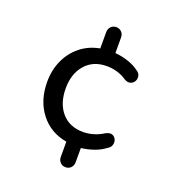

<svg xmlns="http://www.w3.org/2000/svg" viewBox="-133 -720 867 948"><g transform="rotate(20 300.0 -246.0)"><path d="M317 122Q300 122 289 110.5Q278 99 278 82V2Q191 -13 139.5 -79.5Q88 -146 88 -244Q88 -306 111.5 -357.5Q135 -409 177.5 -443Q220 -477 278 -488V-574Q278 -591 289 -602.5Q300 -614 317 -614Q334 -614 345 -602.5Q356 -591 356 -574V-492Q391 -489 424.5 -478Q458 -467 483 -448Q498 -439 501 -424.5Q504 -410 497.5 -397.5Q491 -385 477 -380Q463 -375 445 -385Q398 -417 339 -417Q268 -417 226.5 -369.5Q185 -322 185 -245Q185 -166 226 -118.5Q267 -71 339 -71Q365 -71 392.5 -79Q420 -87 445 -103Q466 -114 479.5 -108.5Q493 -103 498.5 -89.5Q504 -76 499.5 -61.5Q495 -47 480 -39Q456 -20 423 -8.5Q390 3 356 7V82Q356 99 345 110.5Q334 122 317 122Z"/></g></svg>

Font: Chiron GoRound TC
Style: Regular
Weight: 400
Designer: Ryoko NISHIZUKA 西塚涼子 (kana, bopomofo & ideographs); Paul D. Hunt (Latin, Greek & Cyrillic); Sandoll Communications 산돌커뮤니
Foundry: Adobe
Version: Version 1.000;hotconv 1.1.1;makeotfexe 2.6.0